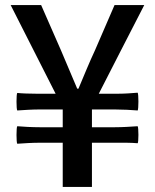

<svg xmlns="http://www.w3.org/2000/svg" viewBox="-20 -736 610 756"><path d="M458 -541 548 -716H431L354 -538C331 -489 311 -439 289 -387H284C262 -439 241 -488 220 -538L142 -716H22L199 -367H123C98 -367 66 -368 48 -370C44 -367 44 -305 48 -301C77 -303 106 -305 137 -305H227V-235H137C106 -235 70 -237 48 -239C44 -235 44 -174 48 -170C77 -172 106 -174 137 -174H227V0H342V-174H432H477C492 -174 511 -173 522 -172C526 -174 526 -235 522 -239C492 -237 462 -235 432 -235H342V-305H432C462 -305 500 -303 522 -301C526 -305 526 -367 522 -371C497 -369 472 -367 446 -367H369Z"/></svg>

Font: GenSekiGothic2 TW M
Style: Regular
Weight: 500
Version: Version 2.100;PS 2.1;hotconv 16.6.51;makeotf.lib2.5.65220 DE